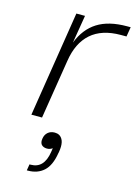

<svg xmlns="http://www.w3.org/2000/svg" viewBox="-120 -593 652 922"><g transform="rotate(15 206.0 -132.5)"><path d="M60 0 143 -525H186L163 -386Q191 -458 247 -493.5Q303 -529 394 -529H412L404 -481H376Q282 -481 228 -433.5Q174 -386 160 -294L113 0ZM191 53.9Q217 53.9 229 74.9Q237 87.9 237 110.9Q237 123.9 234 140.9L233 144.9Q223 207.9 192 235.9Q161 263.9 113 263.9H108L113 232.9H119Q185 232.9 198 148.9L201 128.9Q196 132.9 189 135.4Q182 137.9 174 137.9Q157 137.9 147 127.9Q140 119.9 140 105.9Q140 101.9 141 96.9Q144 76.9 157.5 65.4Q171 53.9 191 53.9Z"/></g></svg>

Font: Sora ExtraLight
Style: Italic
Weight: 200
Designer: Jonathan Barnbrook, Juli√°n Moncada
Version: Version 1.000